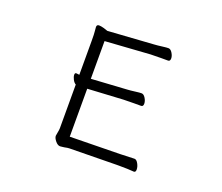

<svg xmlns="http://www.w3.org/2000/svg" viewBox="-119 -887 1238 1072"><g transform="rotate(20 500.0 -351.0)"><path d="M677 -1H661L383 3Q373 3 355 7Q351 7 343.5 8.5Q336 10 329 10Q315 10 301 -7Q287 -24 287 -37Q287 -41 290.5 -58Q294 -75 294 -84V-344Q283 -350 275 -365.5Q267 -381 267 -393Q267 -404 275 -404H277Q287 -402 294 -402V-604Q294 -645 292 -661L290 -685Q290 -699 304 -699Q315 -699 332.5 -694Q350 -689 357 -686L628 -704Q647 -705 677 -709Q700 -712 711 -712Q724 -712 734.5 -695Q745 -678 745 -663Q745 -646 732 -646H690Q648 -646 629 -645L362 -627V-403L573 -416Q592 -417 622 -421Q645 -424 656 -424Q669 -424 679.5 -407Q690 -390 690 -374Q690 -357 677 -357H635Q593 -357 574 -356L362 -344V-59L660 -64Q683 -64 743 -67H744Q756 -67 766 -49Q776 -31 776 -14Q776 2 765 2H764Q731 -1 677 -1Z"/></g></svg>

Font: Iansui 0.93
Style: Regular
Weight: 400
Designer: But Ko / Fontworks Inc.
Foundry: zi-hi.com / Fontworks Inc.
Version: Version 0.931